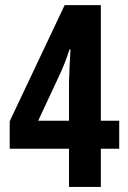

<svg xmlns="http://www.w3.org/2000/svg" viewBox="-20 -734 503 754"><path d="M376 -259.8H448.2V-149.9H376V0H251V-149.9H18.1V-257.8L233.9 -713.9H376ZM251 -259.8V-410.2L253.4 -476.6L256.8 -540H252.9Q237.8 -491.7 215.8 -443.8L129.9 -259.8Z"/></svg>

Font: Open Sans Hebrew Condensed
Style: Bold
Weight: 700
Width: 3
Foundry: Ascender Corporation, Yanek Iontef
Version: Version 2.001;PS 002.001;hotconv 1.0.70;makeotf.lib2.5.58329